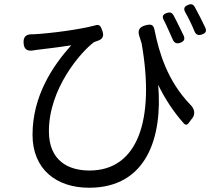

<svg xmlns="http://www.w3.org/2000/svg" viewBox="-20 -824 1020 903"><path d="M821 -703C813 -720 804 -737 796 -752C789 -765 779 -768 765 -763C746 -757 741 -747 750 -730C757 -717 764 -702 771 -686C778 -670 786 -653 793 -637C800 -621 812 -617 828 -623C845 -629 851 -639 844 -656C837 -671 829 -687 821 -703ZM873 -725C881 -708 889 -692 895 -676C902 -660 914 -656 930 -662C948 -668 953 -678 945 -695C938 -710 930 -726 922 -742C913 -759 904 -776 896 -791C889 -804 879 -807 865 -801C847 -794 842 -784 851 -767C858 -754 866 -740 873 -725ZM632 -185C591 -81 514 -22 401 -22C301 -22 210 -68 210 -207C210 -408 360 -579 421 -625C426 -627 432 -630 439 -632C462 -639 470 -654 462 -677C454 -701 449 -712 425 -704C355 -685 217 -667 141 -663C138 -663 135 -663 132 -663C102 -663 89 -651 91 -621C93 -592 108 -582 137 -587C141 -588 145 -588 149 -589C184 -593 266 -603 315 -611C228 -514 133 -373 133 -190C133 -28 245 59 399 59C670 59 745 -178 724 -425C757 -357 797 -297 845 -243C852 -235 861 -236 867 -245L882 -265L884 -267C899 -287 897 -311 873 -334C767 -445 728 -577 707 -682C702 -710 689 -712 661 -704C635 -696 627 -681 635 -655L646 -620C678 -439 673 -289 632 -185Z"/></svg>

Font: GenSenRounded2 TW R
Style: Regular
Weight: 400
Version: Version 2.100;PS 2.1;hotconv 16.6.51;makeotf.lib2.5.65220 DE